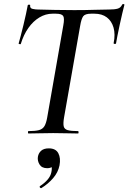

<svg xmlns="http://www.w3.org/2000/svg" viewBox="-20 -673 647 968"><path d="M123 0Q121 0 121 -6Q121 -12 123 -12Q158 -12 176.5 -17Q195 -22 204 -37Q213 -52 218 -81L299 -544Q306 -581 298.5 -592.5Q291 -604 261 -604H245Q210 -604 178.5 -585Q147 -566 123 -532Q99 -498 85 -452Q84 -449 78.5 -450.5Q73 -452 74 -454Q78 -468 84.5 -492.5Q91 -517 98 -546Q105 -575 111 -602.5Q117 -630 120 -647Q122 -650 127.5 -649.5Q133 -649 132 -646Q130 -631 145 -628Q160 -625 171 -625Q208 -624 257.5 -623Q307 -622 354 -622Q414 -622 455 -623.5Q496 -625 530 -625Q558 -625 573.5 -629.5Q589 -634 596 -650Q598 -653 603 -652.5Q608 -652 607 -648Q603 -633 596.5 -605.5Q590 -578 583.5 -548Q577 -518 572 -492.5Q567 -467 565 -454Q564 -451 558 -451.5Q552 -452 553 -456Q562 -500 552.5 -533.5Q543 -567 518.5 -585.5Q494 -604 456 -604H440Q409 -604 399.5 -591Q390 -578 384 -542L303 -81Q298 -52 301 -37Q304 -22 321 -17Q338 -12 374 -12Q376 -12 376 -6Q376 0 374 0Q349 0 317.5 -1Q286 -2 248 -2Q213 -2 181 -1Q149 0 123 0ZM189 275Q185 277 181.5 272.5Q178 268 182 265Q205 250 220 232.5Q235 215 239 195Q244 172 237.5 161.5Q231 151 222 149L254 134Q255 155 246 165Q237 175 218 175Q191 175 179.5 156.5Q168 138 171 118Q174 99 187.5 87Q201 75 226 75Q261 75 274 99.5Q287 124 280 161Q273 196 248 225Q223 254 189 275Z"/></svg>

Font: Cormorant SemiBold
Style: Italic
Weight: 600
Italic angle: -10°
Designer: Christian Thalmann (Catharsis Fonts)
Foundry: Catharsis Fonts
Version: Version 4.000